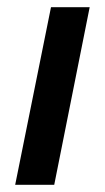

<svg xmlns="http://www.w3.org/2000/svg" viewBox="-20 -511 291 531"><path d="M22 0 121 -491H228L130 0Z"/></svg>

Font: Source Sans 3 SemiBold
Style: Italic
Weight: 600
Italic angle: -11°
Designer: Paul D. Hunt
Foundry: Adobe
Version: Version 3.046;hotconv 1.0.118;makeotfexe 2.5.65603